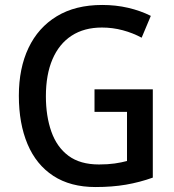

<svg xmlns="http://www.w3.org/2000/svg" viewBox="-20 -744 703 774"><path d="M361 -384H596V-28Q543 -9 487.5 0.5Q432 10 365 10Q264 10 195 -35Q126 -80 91 -163Q56 -246 56 -358Q56 -469 95 -551Q134 -633 209 -678.5Q284 -724 392 -724Q447 -724 496.5 -712.5Q546 -701 588 -680L551 -592Q516 -611 475 -622Q434 -633 391 -633Q319 -633 268.5 -600Q218 -567 191.5 -505Q165 -443 165 -356Q165 -276 187 -213.5Q209 -151 256 -116Q303 -81 379 -81Q415 -81 442.5 -85Q470 -89 492 -95V-293H361Z"/></svg>

Font: Noto Sans Hebrew SemiCondensed Medium
Style: Regular
Weight: 500
Width: 4
Designer: Monotype Design Team
Foundry: Monotype Imaging Inc.
Version: Version 2.003